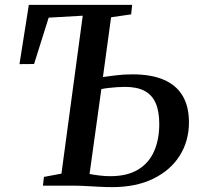

<svg xmlns="http://www.w3.org/2000/svg" viewBox="-20 -763 824 789"><path d="M440.5 6Q417.5 6 389 4.5Q360.5 3 333 1.5Q305.5 0 284 0H156.5L160.5 -36L232.5 -49.5L320 -698.5L180 -690.5L120 -500L60 -499.5L98.5 -743H523L519 -704L436.5 -692L403 -446.5Q422 -449 454.5 -453.2Q487 -457.5 524.5 -457.5Q601 -457.5 652.5 -435.5Q704 -413.5 730.2 -369.8Q756.5 -326 756.5 -260.5Q756.5 -184 718.8 -123.8Q681 -63.5 610.2 -28.8Q539.5 6 440.5 6ZM433 -39Q502.5 -39 547 -65.8Q591.5 -92.5 613 -141Q634.5 -189.5 634.5 -253.5Q634.5 -305.5 619.8 -339.2Q605 -373 574 -389.5Q543 -406 493.5 -406Q479 -406 460.8 -404.8Q442.5 -403.5 425.5 -401.5Q408.5 -399.5 396.5 -397L348 -48Q366 -44.5 388.8 -41.8Q411.5 -39 433 -39Z"/></svg>

Font: Merriweather 48pt Medium
Style: Italic
Weight: 500
Italic angle: -7.8°
Version: Version 2.101